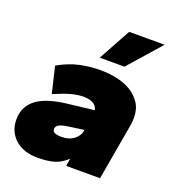

<svg xmlns="http://www.w3.org/2000/svg" viewBox="-129 -796 819 906"><g transform="rotate(20 280.0 -343.0)"><path d="M160 10Q127 10 99 1Q71 -8 50.5 -25.5Q30 -43 18 -68Q6 -93 6 -125Q6 -163 21 -189.5Q36 -216 62 -233.5Q88 -251 124 -261.5Q160 -272 202 -277L339 -293Q334 -316 314.5 -325.5Q295 -335 269 -335Q240 -335 206.5 -326Q173 -317 122 -295L91 -427Q146 -458 197 -469Q248 -480 301 -480Q343 -480 383 -471.5Q423 -463 454.5 -444Q486 -425 505.5 -395Q525 -365 525 -322Q525 -305 522 -286L472 0H302L308 -38Q278 -10 245 0Q212 10 160 10ZM276 -534 365 -696H543L400 -534ZM234 -121Q271 -121 295 -139Q319 -157 324 -182L325 -189L246 -178Q212 -173 200 -164.5Q188 -156 188 -144Q188 -121 234 -121Z"/></g></svg>

Font: Celebes Black
Style: Italic
Weight: 900
Italic angle: -10°
Designer: Anugrah Pasau
Foundry: Lafontype
Version: Version 1.000; ttfautohint (v1.8.4)